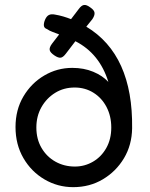

<svg xmlns="http://www.w3.org/2000/svg" viewBox="-20 -759 620 792"><path d="M353 -728Q369 -717 370 -706Q371 -695 361 -680L336 -649Q529 -533 525 -230Q524 -161 491.5 -106.5Q459 -52 404.5 -19.5Q350 13 282 13Q218 13 163.5 -19Q109 -51 76.5 -107Q44 -163 44 -235Q44 -306 76.5 -361Q109 -416 162.5 -447.5Q216 -479 278 -479Q326 -479 364.5 -463Q403 -447 427 -421Q391 -538 291 -589L252 -538Q240 -522 230 -521Q220 -520 205 -530Q187 -542 185 -552.5Q183 -563 194 -578L224 -617Q209 -623 196.5 -627.5Q184 -632 174 -639Q162 -643 161 -653.5Q160 -664 166 -678Q172 -692 181.5 -697Q191 -702 206 -699Q224 -696 241 -691Q258 -686 273 -680L305 -722Q316 -737 326.5 -738.5Q337 -740 353 -728ZM289 -72Q329 -72 363.5 -92Q398 -112 418.5 -148.5Q439 -185 439 -233Q439 -280 419.5 -317.5Q400 -355 365.5 -376.5Q331 -398 288 -398Q243 -398 207.5 -376Q172 -354 151 -317Q130 -280 130 -233Q130 -185 151.5 -148.5Q173 -112 209 -92Q245 -72 289 -72Z"/></svg>

Font: Fredoka
Style: Regular
Weight: 400
Designer: Ben Nathan
Foundry: Milena B. Brandão, Ben Nathan
Version: Version 2.001